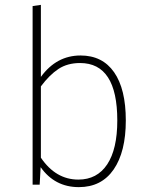

<svg xmlns="http://www.w3.org/2000/svg" viewBox="-20 -759 612 789"><path d="M311 -531Q401 -531 449 -462Q497 -393 497 -264Q497 -135 447 -62.5Q397 10 304 10Q205 10 147 -72L143 0H114V-734L148 -739V-443Q212 -531 311 -531ZM302 -21Q379 -21 420.5 -83.5Q462 -146 462 -264Q462 -500 309 -500Q257 -500 220 -475.5Q183 -451 148 -404V-111Q209 -21 302 -21Z"/></svg>

Font: Fira Sans UltraLight
Style: Regular
Weight: 200
Designer: Carrois Corporate & Edenspiekermann AG
Foundry: Carrois Corporate GbR & Edenspiekermann AG
Version: Version 4.106;PS 004.106;hotconv 1.0.70;makeotf.lib2.5.58329